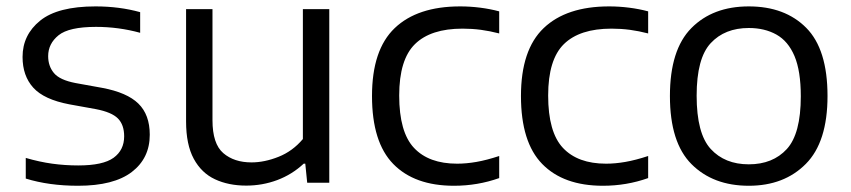

<svg xmlns="http://www.w3.org/2000/svg" viewBox="-20 -571 2658 600"><path d="M224 9.5Q133 9.5 60.5 -13V-77.5Q103.5 -65 143.2 -59.5Q183 -54 224.5 -54Q302 -54 335 -78Q368 -102 368 -145Q368 -181 348.5 -200.8Q329 -220.5 279.5 -230L196.5 -245Q117.5 -260 84 -297Q50.5 -334 50.5 -393Q50.5 -462 105.5 -506.5Q160.5 -551 278.5 -551Q353 -551 418 -533V-468.5Q350.5 -487 280 -487Q195.5 -487 163 -460.8Q130.5 -434.5 130.5 -395.5Q130.5 -364.5 148.5 -342.8Q166.5 -321 216 -311.5L299 -296.5Q377 -282 412.5 -247.2Q448 -212.5 448 -150Q448 -76.5 391.8 -33.5Q335.5 9.5 224 9.5Z M749.5 9Q694 9 651.8 -10.8Q609.5 -30.5 585.5 -74.8Q561.5 -119 561.5 -191.5V-542.5H644V-195.5Q644 -121.5 677.8 -92.5Q711.5 -63.5 766 -63.5Q806.5 -63.5 850.5 -81Q894.5 -98.5 926.5 -136.5V-542.5H1009V0H940L934 -59.5H929Q892.5 -25.5 846.2 -8.2Q800 9 749.5 9Z M1398.5 9.5Q1275.5 9.5 1209 -58.5Q1142.5 -126.5 1142.5 -271Q1142.5 -415.5 1213.5 -483.2Q1284.5 -551 1418 -551Q1449.5 -551 1480.8 -547Q1512 -543 1540 -535.5V-466.5Q1511 -474 1483 -477.8Q1455 -481.5 1425.5 -481.5Q1326 -481.5 1276.8 -433.2Q1227.5 -385 1227.5 -272.5Q1227.5 -158 1273.8 -108.8Q1320 -59.5 1408.5 -59.5Q1437 -59.5 1468.8 -65Q1500.5 -70.5 1540 -83.5V-14.5Q1472.5 9.5 1398.5 9.5Z M1864 9.5Q1741 9.5 1674.5 -58.5Q1608 -126.5 1608 -271Q1608 -415.5 1679 -483.2Q1750 -551 1883.5 -551Q1915 -551 1946.2 -547Q1977.5 -543 2005.5 -535.5V-466.5Q1976.5 -474 1948.5 -477.8Q1920.5 -481.5 1891 -481.5Q1791.5 -481.5 1742.2 -433.2Q1693 -385 1693 -272.5Q1693 -158 1739.2 -108.8Q1785.5 -59.5 1874 -59.5Q1902.5 -59.5 1934.2 -65Q1966 -70.5 2005.5 -83.5V-14.5Q1938 9.5 1864 9.5Z M2320 9.5Q2208.5 9.5 2141 -58Q2073.5 -125.5 2073.5 -271Q2073.5 -415.5 2140.5 -483.2Q2207.5 -551 2320 -551Q2433 -551 2499.5 -484Q2566 -417 2566 -271Q2566 -127 2498.2 -58.8Q2430.5 9.5 2320 9.5ZM2320 -57.5Q2395 -57.5 2438.8 -105.2Q2482.5 -153 2482.5 -270Q2482.5 -349 2462.8 -395.8Q2443 -442.5 2406.2 -463Q2369.5 -483.5 2320 -483.5Q2245 -483.5 2201 -436.2Q2157 -389 2157 -272Q2157 -153.5 2201 -105.5Q2245 -57.5 2320 -57.5Z"/></svg>

Font: Encode Sans SemiExpanded SemiExpanded
Style: Regular
Weight: 400
Width: 6
Designer: Multiple Designers
Foundry: Impallari Type
Version: Version 3.000; ttfautohint (v1.8.3) -l 8 -r 50 -G 200 -x 14 